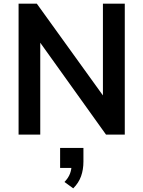

<svg xmlns="http://www.w3.org/2000/svg" viewBox="-20 -739 786 1054"><path d="M82 0V-719H182L561 -193H545V-719H665V0H562L187 -524H201V0ZM382 295 334 260Q356 237 364.5 213.5Q373 190 373 166L399 183H310V73H438V148Q438 192 425 228.5Q412 265 382 295Z"/></svg>

Font: Nunitoga
Style: Bold
Weight: 700
Designer: Vernon Adams
Foundry: Vernon Adams
Version: Version 1.0